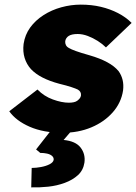

<svg xmlns="http://www.w3.org/2000/svg" viewBox="-20 -564 589 830"><path d="M251 10Q168 10 108.5 -16Q49 -42 20 -83L142 -177Q170 -148 208.5 -134Q247 -120 278 -120Q289 -120 298.5 -122Q308 -124 314 -128.5Q320 -133 324.5 -138.5Q329 -144 330 -151Q332 -168 316 -177Q308 -181 288.5 -187.5Q269 -194 236 -202Q195 -213 164.5 -228.5Q134 -244 114 -265Q95 -286 86.5 -313.5Q78 -341 82 -374Q88 -414 110.5 -445Q133 -476 168 -498.5Q203 -521 245 -532.5Q287 -544 329 -544Q376 -544 416 -534.5Q456 -525 490 -507.5Q524 -490 549 -465L438 -359Q423 -374 402.5 -387Q382 -400 359.5 -408.5Q337 -417 316 -417Q303 -417 293.5 -415Q284 -413 277.5 -409Q271 -405 267 -399Q263 -393 262 -386Q261 -377 265 -369Q269 -361 279 -356Q287 -351 307.5 -343.5Q328 -336 367 -325Q412 -312 443.5 -295Q475 -278 493 -256Q505 -239 510 -218.5Q515 -198 512 -173Q504 -120 467.5 -78.5Q431 -37 375 -13.5Q319 10 251 10ZM115 246 117 162Q136 162 157.5 158Q179 154 194.5 146Q210 138 212 127Q213 117 205 110Q197 103 183.5 100Q170 97 154 97L136 82L219 -24H311L255 41Q307 46 328.5 74Q350 102 345 139Q340 172 317 193Q294 214 260 226.5Q226 239 188.5 243Q151 247 115 246Z"/></svg>

Font: Lexend ExtBd
Style: Italic
Weight: 800
Italic angle: -8.13011°
Designer: Bonnie Shaver-Troup, Thomas Jockin
Foundry: Lexend
Version: Version 1.007